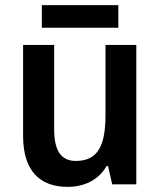

<svg xmlns="http://www.w3.org/2000/svg" viewBox="-20 -718 624 748"><path d="M441 -698H143V-610H441ZM511 -543H391V-272C391 -154 364 -91 275 -91C217 -91 191 -132 191 -215V-543H70V-188C70 -56 132 10 244 10C307 10 364 -16 395 -71H401L417 0H511Z"/></svg>

Font: Noto Sans Arabic SemCond SemBd
Style: Regular
Weight: 600
Width: 4
Designer: Monotype Design Team, Nadine Chahine, Nizar Qandah and Khaled Hosny
Foundry: Monotype Imaging Inc.
Version: Version 2.012